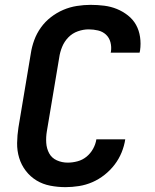

<svg xmlns="http://www.w3.org/2000/svg" viewBox="-20 -763 640 791"><path d="M250 8Q218 8 187 2Q156 -4 130.5 -19.5Q105 -35 86.5 -59Q68 -83 59 -112.5Q50 -142 50.5 -174Q51 -206 56 -238L107 -543Q111 -570 121 -597.5Q131 -625 148.5 -649.5Q166 -674 190 -692.5Q214 -711 241 -722.5Q268 -734 297 -738.5Q326 -743 353 -743Q382 -743 409.5 -739.5Q437 -736 461.5 -726Q486 -716 507 -699.5Q528 -683 540.5 -660.5Q553 -638 557 -610.5Q561 -583 557 -555L555 -546H436L437 -550Q440 -570 435 -589Q430 -608 416.5 -620.5Q403 -633 384 -637.5Q365 -642 345 -642Q323 -642 300.5 -634Q278 -626 261.5 -609Q245 -592 236 -570Q227 -548 224 -526L173 -222Q169 -198 170.5 -174.5Q172 -151 182.5 -131.5Q193 -112 214 -102.5Q235 -93 259 -93Q279 -93 299.5 -98.5Q320 -104 336.5 -117.5Q353 -131 363.5 -150Q374 -169 377 -189H496Q492 -162 481 -135Q470 -108 452 -84.5Q434 -61 410.5 -42.5Q387 -24 360.5 -12.5Q334 -1 305.5 3.5Q277 8 250 8Z"/></svg>

Font: Iosevka Custom Oblique
Style: Bold
Weight: 700
Italic angle: -9°
Monospace: yes
Designer: Belleve Invis
Foundry: Belleve Invis
Version: Version 30.1.2; ttfautohint (v1.8.4)